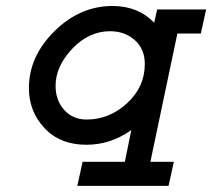

<svg xmlns="http://www.w3.org/2000/svg" viewBox="-20 -474 706 639"><path d="M502.9 -442.4H666L648.4 -362.3H570.3L480.5 64.5H558.6L541 144.5H237.3L254.9 64.5H395.5L417 -41Q347.7 7.8 267.6 7.8Q179.7 7.8 127.9 -47.9Q76.2 -103.5 76.2 -180.7Q76.2 -286.1 161.1 -370.1Q246.1 -454.1 354.5 -454.1Q439.5 -454.1 493.2 -398.4ZM268.6 -76.2Q343.8 -76.2 402.8 -130.4Q461.9 -184.6 461.9 -260.7Q461.9 -311.5 428.2 -340.8Q394.5 -370.1 346.7 -370.1Q275.4 -370.1 220.2 -311.5Q165 -252.9 165 -188.5Q165 -140.6 193.4 -108.4Q221.7 -76.2 268.6 -76.2Z"/></svg>

Font: Thabit-Bold-Oblique
Style: Bold Oblique
Weight: 700
Designer: Regenerated by Nadim Shaikli
Foundry: MAK Alagha
Version: 0.01